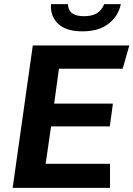

<svg xmlns="http://www.w3.org/2000/svg" viewBox="-20 -905 643 925"><path d="M41 0 138 -686H603L571 -574H264L241 -406H524L509 -296H226L200 -116H510V0ZM377 -754Q297 -754 259 -791.5Q221 -829 226 -885H307Q309 -855 328 -841Q347 -827 384 -827Q423 -827 446.5 -841Q470 -855 482 -885H562Q551 -829 504 -791.5Q457 -754 377 -754Z"/></svg>

Font: Chivo Mono Medium SemiBold
Style: Italic
Weight: 600
Italic angle: -8.05°
Monospace: yes
Version: Version 1.008